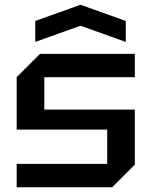

<svg xmlns="http://www.w3.org/2000/svg" viewBox="-20 -786 636 806"><path d="M50 0V-98H430V-242H50V-462L148 -560H546V-462H166V-326H546V-95L451 0ZM128 -610V-698L318 -766L508 -698V-610L318 -678Z"/></svg>

Font: Tektur Medium
Style: Regular
Weight: 500
Designer: Adam Jagosz
Foundry: Adam Jagosz
Version: Version 1.005;gftools[0.9.30]